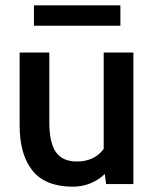

<svg xmlns="http://www.w3.org/2000/svg" viewBox="-20 -694 582 724"><path d="M483 -496V0H380L375 -38Q353 -16 321.5 -3Q290 10 255 10Q152 10 103 -50Q54 -110 54 -222V-496H166V-231Q166 -157 190.5 -121Q215 -85 270 -85Q335 -85 371 -132V-496ZM108 -674H434V-597H108Z"/></svg>

Font: Cabin SemiBold
Style: Regular
Weight: 600
Designer: Pablo Impallari
Foundry: Pablo Impallari. http://www.impallari.com Igino Marini. http://www.ikern.com
Version: Version 2.200